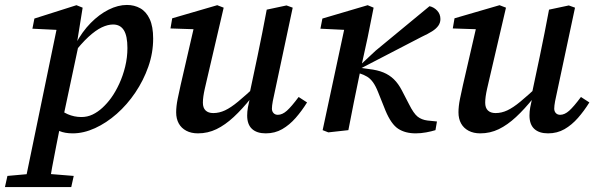

<svg xmlns="http://www.w3.org/2000/svg" viewBox="-83 -526 2408 776"><path d="M-63 230 -53 185 59 175H91L215 185L205 230ZM14 230 150 -428 173 -404 48 -410 56 -451 226 -505 251 -495 229 -358 237 -355 170 -40 163 -31Q153 20 144 65Q135 110 127.5 151Q120 192 114 230ZM211 13Q179 13 157 3.5Q135 -6 115 -24L142 -99Q164 -76 190.5 -64.5Q217 -53 246 -53Q270 -53 291 -63Q312 -73 331 -90.5Q350 -108 366 -130Q384 -155 399 -187.5Q414 -220 423 -257Q432 -294 432 -332Q432 -381 417.5 -404Q403 -427 374 -427Q353 -427 328.5 -415.5Q304 -404 274.5 -377Q245 -350 210 -304L204 -349H223Q249 -398 283.5 -433Q318 -468 356 -487Q394 -506 430 -506Q460 -506 484 -492.5Q508 -479 522 -449Q536 -419 536 -370Q536 -312 516.5 -256.5Q497 -201 464 -152Q431 -103 389 -66Q347 -29 301 -8Q255 13 211 13Z M717 13Q690 13 670 2.5Q650 -8 639.5 -27Q629 -46 629 -72Q629 -96 635 -126Q641 -156 647 -182L706 -438L728 -407L606 -411L613 -452L795 -505L821 -495L752 -199Q748 -182 744.5 -166.5Q741 -151 739 -137Q737 -123 737 -111Q737 -90 748 -79.5Q759 -69 779 -69Q803 -69 826.5 -80Q850 -91 879.5 -115.5Q909 -140 949 -177L954 -130H932Q896 -85 861.5 -53Q827 -21 792 -4Q757 13 717 13ZM991 13Q955 13 935.5 -5Q916 -23 916 -59Q916 -75 919 -92Q922 -109 927 -130H922L958 -300Q968 -347 977 -393.5Q986 -440 995 -487L1075 -504L1100 -495L1028 -157Q1023 -136 1019.5 -117Q1016 -98 1016 -87Q1016 -76 1022.5 -69Q1029 -62 1040 -62Q1058 -62 1076.5 -78.5Q1095 -95 1124 -134L1158 -112Q1137 -78 1112 -49.5Q1087 -21 1057.5 -4Q1028 13 991 13Z M1244 9 1221 0 1314 -434 1337 -404 1212 -410 1220 -451 1403 -505 1427 -495 1403 -375 1370 -224Q1358 -168 1347 -112Q1336 -56 1325 0ZM1677 0Q1661 5 1639.5 9Q1618 13 1597 13Q1555 13 1526.5 -5.5Q1498 -24 1475 -79L1445 -154Q1435 -179 1424.5 -193.5Q1414 -208 1401 -216Q1388 -224 1369 -230L1351 -235V-264H1374L1435 -321L1653 -501Q1671 -497 1684 -483Q1697 -469 1697 -449Q1697 -434 1688.5 -422Q1680 -410 1663.5 -399.5Q1647 -389 1621 -377L1378 -251H1380L1408 -247Q1443 -243 1467 -233Q1491 -223 1509 -205.5Q1527 -188 1541 -161L1570 -105Q1589 -67 1605 -54.5Q1621 -42 1644 -39L1683 -35Z M1858 13Q1831 13 1811 2.5Q1791 -8 1780.5 -27Q1770 -46 1770 -72Q1770 -96 1776 -126Q1782 -156 1788 -182L1847 -438L1869 -407L1747 -411L1754 -452L1936 -505L1962 -495L1893 -199Q1889 -182 1885.5 -166.5Q1882 -151 1880 -137Q1878 -123 1878 -111Q1878 -90 1889 -79.5Q1900 -69 1920 -69Q1944 -69 1967.5 -80Q1991 -91 2020.5 -115.5Q2050 -140 2090 -177L2095 -130H2073Q2037 -85 2002.5 -53Q1968 -21 1933 -4Q1898 13 1858 13ZM2132 13Q2096 13 2076.5 -5Q2057 -23 2057 -59Q2057 -75 2060 -92Q2063 -109 2068 -130H2063L2099 -300Q2109 -347 2118 -393.5Q2127 -440 2136 -487L2216 -504L2241 -495L2169 -157Q2164 -136 2160.5 -117Q2157 -98 2157 -87Q2157 -76 2163.5 -69Q2170 -62 2181 -62Q2199 -62 2217.5 -78.5Q2236 -95 2265 -134L2299 -112Q2278 -78 2253 -49.5Q2228 -21 2198.5 -4Q2169 13 2132 13Z"/></svg>

Font: Source Serif 4 Medium
Style: Italic
Weight: 500
Italic angle: -12°
Designer: Frank Grießhammer
Foundry: Adobe Systems Incorporated
Version: Version 4.004;hotconv 1.0.116;makeotfexe 2.5.65601